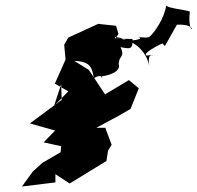

<svg xmlns="http://www.w3.org/2000/svg" viewBox="-20 -637 720 700"><path d="M412 -513 403 -543 338 -550 229 -500 214 -474 219 -420 180 -332 229 -304 177 -251 203 -330 205 -273 89 -187 181 -161 139 -118 203 -104 201 -82 134 -43 99 -11 60 43 182 28V-2L234 32L368 -50L374 -88L387 -109L364 -171H331L413 -215L456 -240L486 -315L450 -345L363 -293L304 -382L251 -415C311 -413 316 -389 322 -352C356 -373 358 -342 348 -358C442 -372 406 -417 413 -398C411 -448 452 -416 398 -503C514 -485 524 -399 524 -393C515 -465 551 -421 530 -437C507 -429 491 -440 572 -479L581 -469L625 -547C719 -552 661 -484 672 -595C663 -600 591 -607 586 -617C579 -569 542 -517 526 -504C519 -494 474 -508 492 -496C435 -474 401 -524 382 -470C447 -465 465 -443 463 -495L377 -496L275 -471L326 -449L390 -481Z"/></svg>

Font: Hussar Lance
Style: Italic
Weight: 700
Foundry: Cannot Into Space Fonts, PlusOne Fonts
Version: Version 2.27